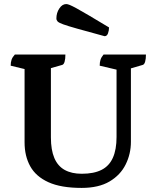

<svg xmlns="http://www.w3.org/2000/svg" viewBox="-20 -908 765 940"><path d="M379.7 12Q278.2 12 216.9 -16Q155.6 -44 128 -94Q100.3 -144 100.3 -211V-585.8L120 -565.2L32.3 -586.4Q32.3 -603.1 36.6 -615.6Q40.8 -628.1 52.7 -641H300.2Q300.2 -619.1 296.2 -605.6Q292.2 -592.1 284.2 -590.1L206.9 -568.1L229.2 -589.1V-235.3Q229.2 -173.5 246.2 -134Q263.2 -94.5 297 -75.9Q330.7 -57.3 380.2 -57.3Q439.5 -57.3 477 -76.3Q514.5 -95.2 532.5 -135.4Q550.6 -175.6 550.6 -237.3V-597.2L559.8 -564.9L468.1 -586.4Q468.1 -603.1 472.1 -615.6Q476.1 -628.1 487 -641H694.5Q694.5 -619.6 690.5 -605.9Q686.5 -592.1 678.5 -590.1L606.9 -569.2L620.9 -602.2V-214Q620.9 -154.5 595.2 -102.8Q569.6 -51.1 516.3 -19.5Q463 12 379.7 12ZM492.1 -730.8Q407.4 -753.9 359.2 -767.4Q311 -780.9 289.2 -788.9Q267.5 -796.8 261.8 -803.2Q256.1 -809.6 256.1 -817.9Q256.1 -844.9 270.4 -866.5Q284.7 -888.1 304.1 -888.1Q311 -888.1 321.8 -883.6Q332.7 -879.2 354.7 -867.3Q376.7 -855.5 415 -832.7Q453.2 -809.9 513.8 -773.7Q513.8 -758.3 508.7 -744.6Q503.7 -730.8 492.1 -730.8Z"/></svg>

Font: Pitagon Serif
Style: Regular
Weight: 400
Designer: Travis Tran
Foundry: Pitagon
Version: Version 1.000;gftools[0.9.26]